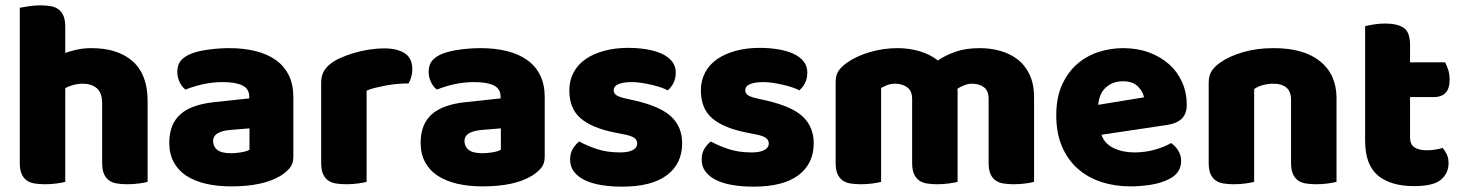

<svg xmlns="http://www.w3.org/2000/svg" viewBox="-20 -681 5471 718"><path d="M532 -1Q522 2 500.5 5Q479 8 456 8Q434 8 416.5 5Q399 2 387 -7Q375 -16 368.5 -31.5Q362 -47 362 -72V-294Q362 -335 341.5 -351.5Q321 -368 291 -368Q271 -368 253 -363Q235 -358 224 -351V-1Q214 2 192.5 5Q171 8 148 8Q126 8 108.5 5Q91 2 79 -7Q67 -16 60.5 -31.5Q54 -47 54 -72V-652Q65 -654 86.5 -657.5Q108 -661 130 -661Q152 -661 169.5 -658Q187 -655 199 -646Q211 -637 217.5 -621.5Q224 -606 224 -581V-483Q237 -488 263.5 -494.5Q290 -501 322 -501Q421 -501 476.5 -451.5Q532 -402 532 -304Z M845 -108Q862 -108 882.5 -111.5Q903 -115 913 -121V-201L841 -195Q813 -193 795 -183Q777 -173 777 -153Q777 -133 792.5 -120.5Q808 -108 845 -108ZM837 -501Q891 -501 935.5 -490Q980 -479 1011.5 -456.5Q1043 -434 1060 -399.5Q1077 -365 1077 -318V-94Q1077 -68 1062.5 -51.5Q1048 -35 1028 -23Q963 16 845 16Q792 16 749.5 6Q707 -4 676.5 -24Q646 -44 629.5 -75Q613 -106 613 -147Q613 -216 654 -253Q695 -290 781 -299L912 -313V-320Q912 -349 886.5 -361.5Q861 -374 813 -374Q775 -374 739 -366Q703 -358 674 -346Q661 -355 652 -373.5Q643 -392 643 -412Q643 -438 655.5 -453.5Q668 -469 694 -480Q723 -491 762.5 -496Q802 -501 837 -501Z M1351 -1Q1341 2 1319.5 5Q1298 8 1275 8Q1253 8 1235.5 5Q1218 2 1206 -7Q1194 -16 1187.5 -31.5Q1181 -47 1181 -72V-372Q1181 -395 1189.5 -411.5Q1198 -428 1214 -441Q1230 -454 1253.5 -464.5Q1277 -475 1304 -483Q1331 -491 1360 -495.5Q1389 -500 1418 -500Q1466 -500 1494 -481.5Q1522 -463 1522 -421Q1522 -407 1518 -393.5Q1514 -380 1508 -369Q1487 -369 1465 -367Q1443 -365 1422 -361Q1401 -357 1382.5 -352.5Q1364 -348 1351 -342Z M1785 -108Q1802 -108 1822.5 -111.5Q1843 -115 1853 -121V-201L1781 -195Q1753 -193 1735 -183Q1717 -173 1717 -153Q1717 -133 1732.5 -120.5Q1748 -108 1785 -108ZM1777 -501Q1831 -501 1875.5 -490Q1920 -479 1951.5 -456.5Q1983 -434 2000 -399.5Q2017 -365 2017 -318V-94Q2017 -68 2002.5 -51.5Q1988 -35 1968 -23Q1903 16 1785 16Q1732 16 1689.5 6Q1647 -4 1616.5 -24Q1586 -44 1569.5 -75Q1553 -106 1553 -147Q1553 -216 1594 -253Q1635 -290 1721 -299L1852 -313V-320Q1852 -349 1826.5 -361.5Q1801 -374 1753 -374Q1715 -374 1679 -366Q1643 -358 1614 -346Q1601 -355 1592 -373.5Q1583 -392 1583 -412Q1583 -438 1595.5 -453.5Q1608 -469 1634 -480Q1663 -491 1702.5 -496Q1742 -501 1777 -501Z M2531 -145Q2531 -69 2474 -26Q2417 17 2306 17Q2264 17 2228 11Q2192 5 2166.5 -7.5Q2141 -20 2126.5 -39Q2112 -58 2112 -84Q2112 -108 2122 -124.5Q2132 -141 2146 -152Q2175 -136 2212.5 -123.5Q2250 -111 2299 -111Q2330 -111 2346.5 -120Q2363 -129 2363 -144Q2363 -158 2351 -166Q2339 -174 2311 -179L2281 -185Q2194 -202 2151.5 -238.5Q2109 -275 2109 -343Q2109 -380 2125 -410Q2141 -440 2170 -460Q2199 -480 2239.5 -491Q2280 -502 2329 -502Q2366 -502 2398.5 -496.5Q2431 -491 2455 -480Q2479 -469 2493 -451.5Q2507 -434 2507 -410Q2507 -387 2498.5 -370.5Q2490 -354 2477 -343Q2469 -348 2453 -353.5Q2437 -359 2418 -363.5Q2399 -368 2379.5 -371Q2360 -374 2344 -374Q2311 -374 2293 -366.5Q2275 -359 2275 -343Q2275 -332 2285 -325Q2295 -318 2323 -312L2354 -305Q2450 -283 2490.5 -244.5Q2531 -206 2531 -145Z M3023 -145Q3023 -69 2966 -26Q2909 17 2798 17Q2756 17 2720 11Q2684 5 2658.5 -7.5Q2633 -20 2618.5 -39Q2604 -58 2604 -84Q2604 -108 2614 -124.5Q2624 -141 2638 -152Q2667 -136 2704.5 -123.5Q2742 -111 2791 -111Q2822 -111 2838.5 -120Q2855 -129 2855 -144Q2855 -158 2843 -166Q2831 -174 2803 -179L2773 -185Q2686 -202 2643.5 -238.5Q2601 -275 2601 -343Q2601 -380 2617 -410Q2633 -440 2662 -460Q2691 -480 2731.5 -491Q2772 -502 2821 -502Q2858 -502 2890.5 -496.5Q2923 -491 2947 -480Q2971 -469 2985 -451.5Q2999 -434 2999 -410Q2999 -387 2990.5 -370.5Q2982 -354 2969 -343Q2961 -348 2945 -353.5Q2929 -359 2910 -363.5Q2891 -368 2871.5 -371Q2852 -374 2836 -374Q2803 -374 2785 -366.5Q2767 -359 2767 -343Q2767 -332 2777 -325Q2787 -318 2815 -312L2846 -305Q2942 -283 2982.5 -244.5Q3023 -206 3023 -145Z M3338 -501Q3379 -501 3418.5 -489.5Q3458 -478 3487 -455Q3517 -475 3554.5 -488Q3592 -501 3645 -501Q3683 -501 3719.5 -491Q3756 -481 3784.5 -459.5Q3813 -438 3830 -402.5Q3847 -367 3847 -316V-1Q3837 2 3815.5 5Q3794 8 3771 8Q3749 8 3731.5 5Q3714 2 3702 -7Q3690 -16 3683.5 -31.5Q3677 -47 3677 -72V-311Q3677 -341 3660 -354.5Q3643 -368 3614 -368Q3600 -368 3584 -361.5Q3568 -355 3560 -348Q3561 -344 3561 -340.5Q3561 -337 3561 -334V-1Q3550 2 3528.5 5Q3507 8 3485 8Q3463 8 3445.5 5Q3428 2 3416 -7Q3404 -16 3397.5 -31.5Q3391 -47 3391 -72V-311Q3391 -341 3372.5 -354.5Q3354 -368 3328 -368Q3310 -368 3297 -362.5Q3284 -357 3275 -352V-1Q3265 2 3243.5 5Q3222 8 3199 8Q3177 8 3159.5 5Q3142 2 3130 -7Q3118 -16 3111.5 -31.5Q3105 -47 3105 -72V-374Q3105 -401 3116.5 -417Q3128 -433 3148 -447Q3182 -471 3232.5 -486Q3283 -501 3338 -501Z M4208 16Q4149 16 4098.5 -0.5Q4048 -17 4010.5 -50Q3973 -83 3951.5 -133Q3930 -183 3930 -250Q3930 -316 3951.5 -363.5Q3973 -411 4008 -441.5Q4043 -472 4088 -486.5Q4133 -501 4180 -501Q4233 -501 4276.5 -485Q4320 -469 4351.5 -441Q4383 -413 4400.5 -374Q4418 -335 4418 -289Q4418 -255 4399 -237Q4380 -219 4346 -214L4099 -177Q4110 -144 4144 -127.5Q4178 -111 4222 -111Q4263 -111 4299.5 -121.5Q4336 -132 4359 -146Q4375 -136 4386 -118Q4397 -100 4397 -80Q4397 -35 4355 -13Q4323 4 4283 10Q4243 16 4208 16ZM4180 -377Q4156 -377 4138.5 -369Q4121 -361 4110 -348.5Q4099 -336 4093.5 -320.5Q4088 -305 4087 -289L4258 -317Q4255 -337 4236 -357Q4217 -377 4180 -377Z M4808 -308Q4808 -339 4790.5 -353.5Q4773 -368 4743 -368Q4723 -368 4703.5 -363Q4684 -358 4670 -348V-1Q4660 2 4638.5 5Q4617 8 4594 8Q4572 8 4554.5 5Q4537 2 4525 -7Q4513 -16 4506.5 -31.5Q4500 -47 4500 -72V-372Q4500 -399 4511.5 -416Q4523 -433 4543 -447Q4577 -471 4628.5 -486Q4680 -501 4743 -501Q4856 -501 4917 -451.5Q4978 -402 4978 -314V-1Q4968 2 4946.5 5Q4925 8 4902 8Q4880 8 4862.5 5Q4845 2 4833 -7Q4821 -16 4814.5 -31.5Q4808 -47 4808 -72Z M5253 -167Q5253 -141 5269.5 -130Q5286 -119 5316 -119Q5331 -119 5347 -121.5Q5363 -124 5375 -128Q5384 -117 5390.5 -103.5Q5397 -90 5397 -71Q5397 -33 5368.5 -9Q5340 15 5268 15Q5180 15 5132.5 -25Q5085 -65 5085 -155V-583Q5096 -586 5116.5 -589.5Q5137 -593 5160 -593Q5204 -593 5228.5 -577.5Q5253 -562 5253 -512V-448H5384Q5390 -437 5395.5 -420.5Q5401 -404 5401 -384Q5401 -349 5385.5 -333.5Q5370 -318 5344 -318H5253Z"/></svg>

Font: Baloo Tammudu
Style: Regular
Weight: 400
Designer: Omkar Shende and Ek Type
Foundry: Ek Type
Version: Version 1.443;PS 1.000;hotconv 16.6.51;makeotf.lib2.5.65220;